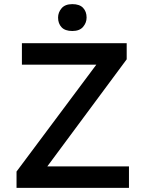

<svg xmlns="http://www.w3.org/2000/svg" viewBox="-20 -909 699 929"><path d="M60 0V-79L446 -596H86V-700H593V-622L209 -104H604V0ZM330 -759Q295 -759 278 -777Q261 -795 261 -824Q261 -849 278 -869Q295 -889 330 -889Q365 -889 382 -871Q399 -853 399 -824Q399 -799 382 -779Q365 -759 330 -759Z"/></svg>

Font: Readex Pro
Style: Regular
Weight: 400
Designer: Bonnie Shaver-Troup, Thomas Jockin
Foundry: Lexend
Version: Version 1.204; ttfautohint (v1.8.4.7-5d5b)